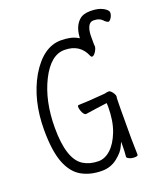

<svg xmlns="http://www.w3.org/2000/svg" viewBox="-147 -899 869 1011"><g transform="rotate(-20 287.5 -394.0)"><path d="M371 -688 378 -684 379 -692Q383 -750 416 -780Q437 -800 479.5 -800Q522 -800 548.5 -785.5Q575 -771 575 -756.5Q575 -742 566 -728Q557 -714 549 -714Q543 -715 531 -725Q513 -748 477 -748Q457 -748 447 -727Q437 -706 437 -674V-627L438 -618Q438 -605 427 -588Q416 -571 406 -571Q401 -571 398 -578Q367 -654 280 -654Q203 -654 148 -545Q93 -436 93 -285Q93 -109 166 -64Q202 -42 250 -42Q286 -42 318.5 -71.5Q351 -101 373 -158Q395 -215 395 -296L394 -315Q331 -307 273 -298Q260 -298 250 -326Q246 -338 246 -347Q246 -356 253 -356Q287 -356 399 -365H400Q415 -369 425 -369Q431 -369 438 -362Q445 -355 450 -346Q455 -337 455 -331.5Q455 -326 453.5 -321.5Q452 -317 452 -94L454 -4Q454 4 434 4Q419 4 406 -2Q393 -8 393 -14Q396 -44 396 -74V-98L386 -76Q374 -47 336.5 -17.5Q299 12 250 12Q185 12 136.5 -15.5Q88 -43 62 -109.5Q36 -176 36 -295Q36 -460 106 -583Q180 -708 280 -708Q337 -708 371 -688Z"/></g></svg>

Font: Moon Stars Kai T HW Light
Style: Regular
Weight: 300
Designer: GuiWonder
Version: Version 1.101